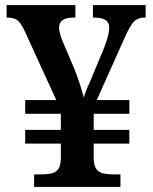

<svg xmlns="http://www.w3.org/2000/svg" viewBox="-20 -734 599 754"><path d="M114 0V-49H137Q159 -49 177.5 -52Q196 -55 207 -67.5Q218 -80 219 -110V-170H79V-224H219V-287H79V-341H201L77 -612Q63 -642 49.5 -653.5Q36 -665 9 -665H6V-714H276V-665H269Q212 -665 212 -626Q212 -604 228 -567L270 -468Q283 -437 293.5 -404Q304 -371 309 -351Q312 -363 321.5 -386Q331 -409 340 -429L388 -544Q400 -575 404.5 -594Q409 -613 409 -625Q409 -645 395 -655Q381 -665 348 -665H345V-714H552V-665H546Q521 -665 506 -649.5Q491 -634 470 -587L360 -341H488V-287H348V-224H488V-170H348V-115Q348 -83 359.5 -69Q371 -55 389.5 -52Q408 -49 430 -49H453V0Z"/></svg>

Font: Noto Serif Toto SemiBold
Style: Regular
Weight: 600
Designer: Monotype Design Team
Foundry: Monotype Imaging Inc.
Version: Version 2.001; ttfautohint (v1.8.4.7-5d5b)